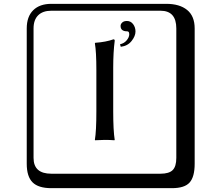

<svg xmlns="http://www.w3.org/2000/svg" viewBox="-20 -774 1140 1006"><path d="M645 -664.1Q665 -664.1 677.5 -647.5Q689.9 -630.9 689.9 -608.9Q689.9 -585 669.4 -559.1Q648.9 -533.2 612.8 -528.8L608.9 -542Q630.9 -546.9 644 -563Q657.2 -579.1 657.2 -594.2Q657.2 -610.4 646 -609.9Q611.8 -609.9 611.8 -638.2Q611.8 -647.9 620.4 -656Q628.9 -664.1 645 -664.1ZM484.9 -190.9V-405.8Q484.9 -503.9 477.1 -546.9L479 -549.8Q535.2 -553.7 574.2 -567.9Q581.1 -567.9 581.1 -561Q573.2 -500 573.2 -419.9V-190.9Q573.2 -89.8 581.1 -41L579.1 -39.1Q555.2 -41 528.8 -41L478 -39.1L477.1 -41Q484.9 -86.9 484.9 -190.9ZM249 -717.8Q204.1 -717.8 179.9 -693.8Q155.8 -669.9 155.8 -625V53.2Q155.8 136.2 249 136.2H820.8Q865.7 136.2 884.8 117.2Q903.8 98.1 903.8 53.2V-625Q903.8 -717.8 820.8 -717.8ZM1000 84Q1000 152.8 973.4 182.4Q946.8 211.9 880.9 211.9H249Q181.2 211.9 150.6 181.4Q120.1 150.9 120.1 84V-625Q120.1 -687 154.1 -720.5Q188 -753.9 249 -753.9H851.1Q920.9 -753.9 960.4 -721.9Q1000 -689.9 1000 -625Z"/></svg>

Font: Linux Biolinum Keyboard O
Style: Regular
Weight: 700
Designer: Philipp H. Poll
Foundry: Philipp H. Poll
Version: Version 0.6.1